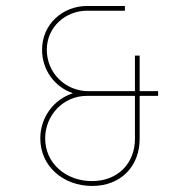

<svg xmlns="http://www.w3.org/2000/svg" viewBox="-20 -615 621 635"><path d="M502.9 -313.5H441.9V-431.2H426.3V-313.5H272.9C195.8 -313.5 134.8 -374 134.8 -450.2C134.8 -526.9 197.8 -579.6 268.1 -579.6H393.1V-595.2H267.6C189 -595.2 119.1 -536.6 119.1 -450.2C119.1 -383.3 161.1 -327.1 221.2 -306.6C158.2 -286.6 113.3 -227.5 113.3 -157.2C113.3 -64.9 189.5 0 285.2 0C379.4 0 441.9 -64.9 441.9 -155.8V-297.9H502.9ZM426.3 -155.8C426.3 -74.7 369.6 -16.1 284.2 -16.1C198.2 -16.1 129.4 -74.7 129.4 -157.2C129.4 -234.9 190.4 -297.9 266.6 -297.9H426.3Z"/></svg>

Font: Now Thin
Style: Regular
Weight: 100
Designer: Alfredo Marco Pradil
Foundry: Alfredo Marco Pradil
Version: Version 1.200;hotconv 1.0.109;makeotfexe 2.5.65596